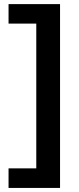

<svg xmlns="http://www.w3.org/2000/svg" viewBox="-20 -779 390 943"><path d="M274.9 -758.8V144H22V47.9H158.2V-663.1H22V-758.8Z"/></svg>

Font: SUSE
Style: Bold
Weight: 700
Designer: Rene Bieder
Foundry: SUSE
Version: Version 1.000